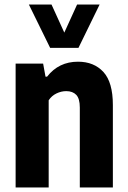

<svg xmlns="http://www.w3.org/2000/svg" viewBox="-20 -828 564 848"><path d="M49 -547H170.5L181 -489.5H188Q239.5 -555.5 324.5 -555.5Q395 -555.5 436.8 -510Q478.5 -464.5 478.5 -364V0H332.5V-353Q332.5 -392.5 316.8 -409Q301 -425.5 272.5 -425.5Q250.5 -425.5 229.2 -415.2Q208 -405 195 -385V0H49ZM320.5 -808H420L326.5 -616.5H201.5L107.5 -808H207.5L264 -684Z"/></svg>

Font: Encode Sans Condensed
Style: Bold
Weight: 700
Width: 3
Designer: Multiple Designers
Foundry: Impallari Type
Version: Version 2.000